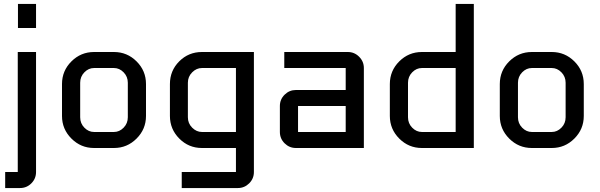

<svg xmlns="http://www.w3.org/2000/svg" viewBox="-20 -740 2998 960"><path d="M160.2 -600.1H69.8V-720.2H160.2ZM160.2 120.1Q160.2 153.3 136.7 176.8Q113.3 200.2 80.1 200.2H5.9V120.1H68.8V-480H160.2Z M710 -160.2Q710 -94.2 662.8 -47.1Q615.7 0 549.8 0H450.2Q384.3 0 337.2 -47.1Q290 -94.2 290 -160.2V-319.8Q290 -386.2 337.2 -433.1Q384.3 -480 450.2 -480H549.8Q615.7 -480 662.8 -433.1Q710 -386.2 710 -319.8ZM619.1 -153.8V-326.2Q619.1 -356.9 598.1 -378.4Q577.1 -399.9 549.8 -399.9H450.2Q422.9 -399.9 401.9 -378.4Q380.9 -356.9 380.9 -326.2V-153.8Q380.9 -123 401.9 -101.6Q422.9 -80.1 450.2 -80.1H549.8Q577.1 -80.1 598.1 -101.6Q619.1 -123 619.1 -153.8Z M1249.5 120.1Q1249.5 153.3 1225.8 176.8Q1202.1 200.2 1169.4 200.2H888.7V120.1H1159.7V0H989.7Q923.3 0 876.5 -47.1Q829.6 -94.2 829.6 -160.2V-319.8Q829.6 -386.7 876.2 -433.3Q922.9 -480 989.7 -480H1249.5ZM1159.7 -80.1V-399.9H989.7Q962.4 -399.9 940.9 -378.4Q919.4 -356.9 919.4 -326.2V-153.8Q919.4 -123 940.9 -101.6Q962.4 -80.1 989.7 -80.1Z M1799.3 0H1459.5Q1426.8 0 1403.1 -23.4Q1379.4 -46.9 1379.4 -80.1V-210Q1379.4 -243.2 1403.1 -266.6Q1426.8 -290 1459.5 -290H1708.5V-399.9H1401.4V-480H1719.2Q1752 -480 1775.6 -456.3Q1799.3 -432.6 1799.3 -399.9ZM1708.5 -80.1V-210H1470.2V-80.1Z M2349.1 0H2089.4Q2023.4 0 1976.3 -47.1Q1929.2 -94.2 1929.2 -160.2V-319.8Q1929.2 -386.2 1976.3 -433.1Q2023.4 -480 2089.4 -480H2258.3V-720.2H2349.1ZM2258.3 -80.1V-399.9H2089.4Q2062 -399.9 2041 -378.4Q2020 -356.9 2020 -326.2V-153.8Q2020 -123 2041 -101.6Q2062 -80.1 2089.4 -80.1Z M2898.9 -160.2Q2898.9 -94.2 2851.8 -47.1Q2804.7 0 2738.8 0H2639.2Q2573.2 0 2526.1 -47.1Q2479 -94.2 2479 -160.2V-319.8Q2479 -386.2 2526.1 -433.1Q2573.2 -480 2639.2 -480H2738.8Q2804.7 -480 2851.8 -433.1Q2898.9 -386.2 2898.9 -319.8ZM2808.1 -153.8V-326.2Q2808.1 -356.9 2787.1 -378.4Q2766.1 -399.9 2738.8 -399.9H2639.2Q2611.8 -399.9 2590.8 -378.4Q2569.8 -356.9 2569.8 -326.2V-153.8Q2569.8 -123 2590.8 -101.6Q2611.8 -80.1 2639.2 -80.1H2738.8Q2766.1 -80.1 2787.1 -101.6Q2808.1 -123 2808.1 -153.8Z"/></svg>

Font: Laconic
Style: Regular
Weight: 400
Designer: Robby Woodard
Version: Version 1.000